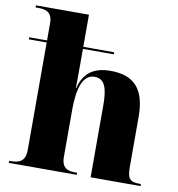

<svg xmlns="http://www.w3.org/2000/svg" viewBox="-84 -836 848 913"><g transform="rotate(10 340.0 -380.0)"><path d="M19 0H347V-10H339C302 -10 272 -19 272 -74V-301C272 -395 290 -474 350 -474C398 -474 414 -433 414 -348V0H655V-10H651C606 -10 589 -19 589 -80V-323C589 -457 533 -515 421 -515C346 -515 293 -487 273 -406H271C272 -449 272 -487 272 -530V-595H421V-605H272V-760H16V-750H30C66 -750 97 -741 97 -688V-605H11V-595H97V-76C97 -19 65 -10 27 -10H19Z"/></g></svg>

Font: Noto Serif Display ExtraBold
Style: Regular
Weight: 800
Designer: Monotype Design Team
Foundry: Monotype Imaging Inc.
Version: Version 2.009